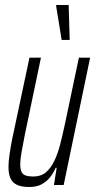

<svg xmlns="http://www.w3.org/2000/svg" viewBox="-20 -741 381 769"><path d="M97 8Q68 8 49.5 0Q31 -8 22.5 -25.5Q14 -43 14 -72Q14 -93 18 -121Q22 -149 29 -185L98 -510H144L79 -199Q71 -158 66 -130Q61 -102 61 -83Q61 -64 66 -53Q71 -42 83 -38Q95 -34 114 -34Q144 -34 164 -51Q184 -68 198 -97.5Q212 -127 221.5 -164.5Q231 -202 240 -244L296 -510H341L235 0H196L207 -69H203Q194 -48 180.5 -31Q167 -14 147 -3Q127 8 97 8ZM227 -581 205 -716V-721H255L259 -586V-581Z"/></svg>

Font: Saira UltraCondensed Light
Style: Italic
Weight: 300
Width: 1
Italic angle: -12°
Designer: Hector Gatti with collaboration of the Omnibus-Type team
Foundry: Omnibus-Type
Version: Version 1.101